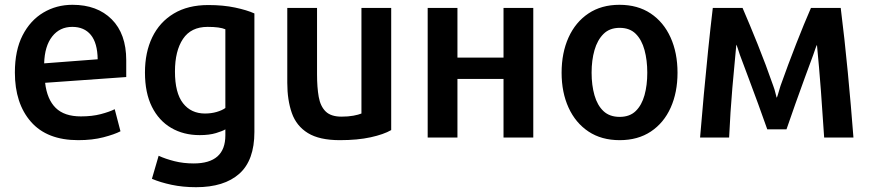

<svg xmlns="http://www.w3.org/2000/svg" viewBox="-20 -567 3627 800"><path d="M506 -246V-316Q506 -426 445.5 -486.5Q385 -547 282 -547Q215 -547 160.5 -514.5Q106 -482 74 -419.5Q42 -357 42 -265Q42 -136 109 -59.5Q176 17 306 17Q365 17 411 5Q457 -7 482 -20L458 -112Q436 -101 400 -91.5Q364 -82 317 -82Q248 -82 212 -117.5Q176 -153 168 -222ZM387 -320 164 -303Q166 -375 197.5 -415Q229 -455 281 -455Q331 -455 358.5 -421.5Q386 -388 387 -320Z M1040 -17V-511Q1009 -525 959.5 -535.5Q910 -546 848 -546Q763 -546 704 -510.5Q645 -475 614.5 -412Q584 -349 584 -265Q584 -180 613 -122Q642 -64 693.5 -34Q745 -4 812 -4Q852 -4 880 -12.5Q908 -21 919 -28V-3Q919 114 787 114Q744 114 706.5 104.5Q669 95 641 82L613 178Q648 193 695 203Q742 213 797 213Q914 213 977 157Q1040 101 1040 -17ZM919 -117Q905 -107 882.5 -100.5Q860 -94 834 -94Q776 -94 742.5 -137Q709 -180 709 -269Q709 -355 742.5 -405Q776 -455 845 -455Q896 -455 919 -445Z M1610 -25V-534H1486V-94Q1474 -89 1452.5 -85Q1431 -81 1403 -81Q1359 -81 1337 -102.5Q1315 -124 1308 -163.5Q1301 -203 1301 -257V-534H1177V-222Q1177 -150 1196 -96Q1215 -42 1263 -12.5Q1311 17 1396 17Q1470 17 1524.5 5Q1579 -7 1610 -25Z M2202 -534H2078V-327H1886V-534H1762V6H1886V-238H2078V6H2202Z M2803 -264Q2803 -347 2774 -411Q2745 -475 2691 -511Q2637 -547 2561 -547Q2486 -547 2432 -511Q2378 -475 2349 -411Q2320 -347 2320 -264Q2320 -182 2349 -118.5Q2378 -55 2432 -19Q2486 17 2562 17Q2638 17 2692 -19Q2746 -55 2774.5 -118.5Q2803 -182 2803 -264ZM2677 -264Q2677 -212 2665.5 -170.5Q2654 -129 2629 -104.5Q2604 -80 2562 -80Q2520 -80 2494.5 -104Q2469 -128 2457 -170Q2445 -212 2445 -264Q2445 -316 2457 -358Q2469 -400 2494.5 -425.5Q2520 -451 2562 -451Q2604 -451 2629 -426Q2654 -401 2665.5 -358.5Q2677 -316 2677 -264Z M3536 6Q3526 -125 3512.5 -266Q3499 -407 3483 -534H3359Q3331 -470 3297.5 -384.5Q3264 -299 3232 -209Q3227 -193 3222.5 -177Q3218 -161 3216 -160Q3214 -166 3211 -179.5Q3208 -193 3202 -209Q3171 -298 3137 -382.5Q3103 -467 3074 -534H2950Q2940 -450 2930.5 -357.5Q2921 -265 2912.5 -172Q2904 -79 2897 6H3018Q3023 -102 3031.5 -201Q3040 -300 3048 -381Q3050 -378 3054 -365.5Q3058 -353 3063 -338Q3078 -298 3098 -244.5Q3118 -191 3139 -134Q3160 -77 3177 -28H3257Q3274 -78 3294 -134Q3314 -190 3333.5 -243.5Q3353 -297 3368 -337Q3373 -351 3377 -363Q3381 -375 3384 -380Q3393 -288 3400.5 -188.5Q3408 -89 3414 6Z"/></svg>

Font: Repo DemiBold
Style: Regular
Weight: 600
Designer: Stefan Peev
Foundry: Context Ltd
Version: Version 1.502